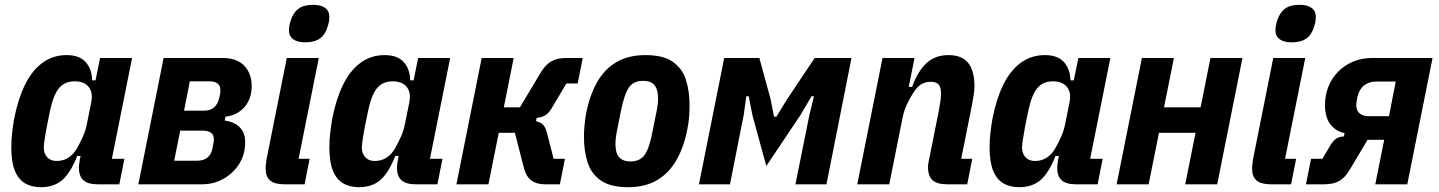

<svg xmlns="http://www.w3.org/2000/svg" viewBox="-20 -766 5981 798"><path d="M476 0H386Q346 0 327 -16.5Q308 -33 308 -69Q308 -77 309 -84Q310 -91 312 -103L315 -118H301Q273 -47 238.5 -17.5Q204 12 150 12Q111 12 83.5 -4.5Q56 -21 41.5 -57Q27 -93 27 -153Q27 -184 30.5 -214.5Q34 -245 39 -273Q55 -355 84 -414Q113 -473 156.5 -505Q200 -537 257 -537Q310 -537 336 -508Q362 -479 363 -432H377L396 -525H529L445 -106H497ZM216 -97Q243 -97 264 -110.5Q285 -124 299 -148Q313 -172 324.5 -198Q336 -224 341 -250L359 -340Q365 -368 358 -387.5Q351 -407 334 -417.5Q317 -428 291 -428Q249 -428 225.5 -400Q202 -372 188 -306L174 -237Q170 -215 166 -190.5Q162 -166 162 -153Q162 -137 168 -124.5Q174 -112 186 -104.5Q198 -97 216 -97Z M555 0 660 -525H906Q964 -525 995 -493Q1026 -461 1026 -408Q1026 -356 996.5 -321.5Q967 -287 917 -281L914 -265Q956 -259 977.5 -236Q999 -213 999 -175Q999 -125 974.5 -85.5Q950 -46 909 -23Q868 0 820 0ZM704 -98H799Q825 -98 841.5 -110.5Q858 -123 863 -149Q865 -160 867 -169.5Q869 -179 869 -186Q869 -206 856.5 -214.5Q844 -223 823 -223H729ZM745 -306H828Q854 -306 869.5 -319.5Q885 -333 891 -358Q893 -365 894.5 -373.5Q896 -382 896 -392Q896 -410 884 -419Q872 -428 852 -428H769Z M1249 -590Q1216 -590 1198.5 -603Q1181 -616 1181 -640Q1181 -648 1182.5 -658Q1184 -668 1188 -680Q1199 -714 1221 -730Q1243 -746 1281 -746Q1314 -746 1331.5 -733Q1349 -720 1349 -696Q1349 -689 1347.5 -678.5Q1346 -668 1342 -656Q1332 -622 1309.5 -606Q1287 -590 1249 -590ZM1246 0H1162Q1121 0 1102.5 -16Q1084 -32 1084 -66Q1084 -74 1085.5 -85Q1087 -96 1088 -105L1172 -525H1305L1221 -106H1267Z M1798 0H1708Q1668 0 1649 -16.5Q1630 -33 1630 -69Q1630 -77 1631 -84Q1632 -91 1634 -103L1637 -118H1623Q1595 -47 1560.5 -17.5Q1526 12 1472 12Q1433 12 1405.5 -4.5Q1378 -21 1363.5 -57Q1349 -93 1349 -153Q1349 -184 1352.5 -214.5Q1356 -245 1361 -273Q1377 -355 1406 -414Q1435 -473 1478.5 -505Q1522 -537 1579 -537Q1632 -537 1658 -508Q1684 -479 1685 -432H1699L1718 -525H1851L1767 -106H1819ZM1538 -97Q1565 -97 1586 -110.5Q1607 -124 1621 -148Q1635 -172 1646.5 -198Q1658 -224 1663 -250L1681 -340Q1687 -368 1680 -387.5Q1673 -407 1656 -417.5Q1639 -428 1613 -428Q1571 -428 1547.5 -400Q1524 -372 1510 -306L1496 -237Q1492 -215 1488 -190.5Q1484 -166 1484 -153Q1484 -137 1490 -124.5Q1496 -112 1508 -104.5Q1520 -97 1538 -97Z M1877 0 1982 -525H2115L2074 -320H2141L2227 -464Q2247 -497 2271 -511Q2295 -525 2334 -525H2402L2381 -419H2334L2271 -313Q2259 -294 2245 -286Q2231 -278 2210 -276L2208 -262Q2225 -259 2236 -248.5Q2247 -238 2253 -215L2281 -106H2328L2307 0H2244Q2210 0 2188.5 -16Q2167 -32 2158 -66L2120 -214H2053L2010 0Z M2590 12Q2517 12 2477 -16Q2437 -44 2422 -91.5Q2407 -139 2407 -197Q2407 -220 2409.5 -246Q2412 -272 2416 -295Q2431 -370 2461.5 -424Q2492 -478 2541.5 -507.5Q2591 -537 2663 -537Q2737 -537 2776.5 -509Q2816 -481 2831 -434Q2846 -387 2846 -328Q2846 -306 2844 -279.5Q2842 -253 2837 -230Q2823 -156 2792 -101.5Q2761 -47 2711.5 -17.5Q2662 12 2590 12ZM2601 -95Q2640 -95 2659.5 -122.5Q2679 -150 2692 -219L2710 -309Q2712 -320 2713.5 -332Q2715 -344 2715 -357Q2715 -382 2708.5 -398Q2702 -414 2688.5 -422Q2675 -430 2652 -430Q2613 -430 2594 -402.5Q2575 -375 2561 -306L2543 -216Q2541 -205 2539.5 -193Q2538 -181 2538 -168Q2538 -143 2544.5 -127Q2551 -111 2565 -103Q2579 -95 2601 -95Z M2885 0 2990 -525H3136L3183 -353L3197 -281H3207L3251 -353L3366 -525H3519L3415 0H3286L3344 -288L3363 -366H3353L3307 -288L3165 -76L3107 -288L3092 -366H3082L3071 -288L3014 0Z M3676 0H3543L3648 -525H3781L3757 -405H3771Q3794 -469 3830 -503Q3866 -537 3922 -537Q3978 -537 4004 -504.5Q4030 -472 4030 -407Q4030 -390 4026 -365.5Q4022 -341 4019 -326L3975 -106H4021L4000 0H3916Q3875 0 3856 -17Q3837 -34 3837 -72Q3837 -79 3838.5 -87Q3840 -95 3841 -101L3883 -311Q3886 -327 3888.5 -344.5Q3891 -362 3891 -377Q3891 -403 3881.5 -414.5Q3872 -426 3848 -426Q3825 -426 3808.5 -415.5Q3792 -405 3775 -379Q3761 -357 3749 -331.5Q3737 -306 3731 -275Z M4542 0H4452Q4412 0 4393 -16.5Q4374 -33 4374 -69Q4374 -77 4375 -84Q4376 -91 4378 -103L4381 -118H4367Q4339 -47 4304.5 -17.5Q4270 12 4216 12Q4177 12 4149.5 -4.5Q4122 -21 4107.5 -57Q4093 -93 4093 -153Q4093 -184 4096.5 -214.5Q4100 -245 4105 -273Q4121 -355 4150 -414Q4179 -473 4222.5 -505Q4266 -537 4323 -537Q4376 -537 4402 -508Q4428 -479 4429 -432H4443L4462 -525H4595L4511 -106H4563ZM4282 -97Q4309 -97 4330 -110.5Q4351 -124 4365 -148Q4379 -172 4390.5 -198Q4402 -224 4407 -250L4425 -340Q4431 -368 4424 -387.5Q4417 -407 4400 -417.5Q4383 -428 4357 -428Q4315 -428 4291.5 -400Q4268 -372 4254 -306L4240 -237Q4236 -215 4232 -190.5Q4228 -166 4228 -153Q4228 -137 4234 -124.5Q4240 -112 4252 -104.5Q4264 -97 4282 -97Z M4621 0 4726 -525H4859L4818 -320H4970L5011 -525H5144L5039 0H4906L4949 -214H4797L4754 0Z M5349 -590Q5316 -590 5298.5 -603Q5281 -616 5281 -640Q5281 -648 5282.5 -658Q5284 -668 5288 -680Q5299 -714 5321 -730Q5343 -746 5381 -746Q5414 -746 5431.5 -733Q5449 -720 5449 -696Q5449 -689 5447.5 -678.5Q5446 -668 5442 -656Q5432 -622 5409.5 -606Q5387 -590 5349 -590ZM5346 0H5262Q5221 0 5202.5 -16Q5184 -32 5184 -66Q5184 -74 5185.5 -85Q5187 -96 5188 -105L5272 -525H5405L5321 -106H5367Z M5408 0 5429 -106H5476L5510 -163Q5521 -181 5533 -189.5Q5545 -198 5566 -199L5568 -213Q5534 -219 5510.5 -248Q5487 -277 5487 -329Q5487 -370 5501 -405.5Q5515 -441 5541.5 -468Q5568 -495 5604 -510Q5640 -525 5683 -525H5934L5829 0H5696L5733 -185H5664L5590 -61Q5571 -28 5546.5 -14Q5522 0 5483 0ZM5781 -427H5701Q5670 -427 5650 -411.5Q5630 -396 5622 -364Q5620 -354 5618.5 -345Q5617 -336 5617 -328Q5617 -307 5630.5 -295Q5644 -283 5669 -283H5753Z"/></svg>

Font: IBM Plex Sans Condensed
Style: Bold Italic
Weight: 700
Width: 3
Italic angle: -11.31°
Designer: Mike Abbink, Paul van der Laan, Pieter van Rosmalen
Foundry: Bold Monday
Version: Version 3.201